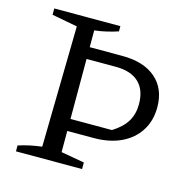

<svg xmlns="http://www.w3.org/2000/svg" viewBox="-98 -753 847 850"><g transform="rotate(15 325.5 -327.5)"><path d="M48 0V-27Q76 -36 102.5 -41.5Q129 -47 155 -50L165 -604L48 -626V-655H351V-631Q327 -623 299.5 -616.5Q272 -610 244 -607V-49L351 -30V0ZM201 -146V-201H434Q479 -229 499.5 -263Q520 -297 520 -342Q520 -408 483.5 -442Q447 -476 378 -476H201V-530H394Q492 -530 547 -482.5Q602 -435 602 -350Q602 -288 572.5 -242Q543 -196 490 -171Q437 -146 365 -146Z"/></g></svg>

Font: Piazzolla Thin
Style: Regular
Weight: 400
Version: Version 2.001